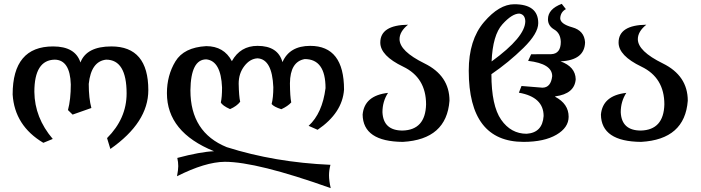

<svg xmlns="http://www.w3.org/2000/svg" viewBox="-20 -724 3628 993"><path d="M550.8 46.4 533.7 -9.8Q634.8 -110.8 634.8 -240.7Q634.8 -415.5 528.8 -415.5Q451.2 -406.7 439 -290Q439 -215.3 452.6 -165.5L355.5 -131.3L331.5 -154.8Q346.2 -210 346.2 -287.1Q342.3 -414.1 263.2 -415.5Q157.7 -413.6 157.7 -249Q159.2 -115.2 252.9 -5.4L204.1 14.6Q55.7 -73.7 45.4 -235.4Q45.4 -483.9 254.4 -483.9Q369.6 -483.9 396 -400.9Q427.7 -483.9 556.2 -483.9Q747.1 -483.9 747.1 -257.8Q747.1 -90.8 550.8 46.4Z M1690.4 249Q1308.1 112.8 1142.6 112.8Q1041.5 113.8 895.5 187.5Q901.9 153.8 901.9 135.3Q901.9 114.3 897 92.8Q1016.1 61 1086.9 58.1Q843.3 -40.5 843.3 -242.2Q843.3 -334 887.2 -406.5Q931.2 -479 1046.4 -485.4Q1138.2 -485.4 1179.2 -407.7Q1223.1 -486.8 1312 -486.8Q1417.5 -486.8 1440.9 -402.8Q1477.5 -486.8 1584.5 -486.8Q1759.3 -486.8 1759.3 -260.7Q1751 -140.1 1622.6 -52.7L1576.2 -73.2Q1647 -138.2 1663.6 -268.1Q1663.6 -418.5 1556.2 -418.5Q1480.5 -405.3 1479.5 -293Q1480 -223.6 1486.3 -194.3Q1468.8 -174.8 1435.1 -159.2Q1396.5 -171.4 1384.8 -186Q1393.6 -218.8 1393.6 -272.9Q1387.7 -418 1312 -422.4Q1272.9 -420.4 1243.7 -382.3Q1214.4 -344.2 1214.4 -291.5Q1215.8 -224.1 1222.2 -197.8Q1205.1 -175.3 1169.9 -159.7Q1129.9 -177.7 1122.1 -194.3Q1128.4 -221.2 1128.4 -271.5Q1122.6 -409.2 1046.9 -417Q966.8 -417 964.8 -256.8Q964.8 -39.1 1152.8 37.1Q1400.4 115.7 1689 128.4Q1681.6 156.2 1681.6 183.1Q1681.6 210 1690.4 249Z M2063.5 9.8Q1857.4 8.3 1855.5 -131.3Q1864.3 -230 1986.8 -243.7Q1958 -199.2 1958 -143.6Q1962.4 -48.8 2062 -48.8Q2180.2 -51.8 2183.6 -184.1Q2183.6 -322.3 2065.2 -379.2Q1946.8 -436 1946.8 -503.9Q1946.8 -594.2 2090.3 -596.2Q2046.4 -561 2046.4 -521.5Q2046.4 -459.5 2175.5 -396Q2304.7 -332.5 2304.7 -203.1Q2289.6 -2.9 2063.5 9.8Z M2688 9.8Q2404.3 9.8 2404.3 -358.4Q2404.3 -517.6 2483.2 -609.9Q2562 -702.1 2639.6 -702.1Q2763.7 -702.1 2763.7 -604.5Q2763.7 -551.3 2687.3 -476.3Q2610.8 -401.4 2521.5 -340.3Q2521.5 -177.2 2572 -104.7Q2622.6 -32.2 2703.6 -32.2Q2785.6 -37.6 2791.5 -124Q2791.5 -222.2 2663.6 -244.6L2677.2 -279.3L2785.6 -270.5Q2829.1 -271 2835.9 -330.1Q2835.9 -394.5 2711.4 -409.2L2727.1 -443.4L2830.6 -443.8Q2880.4 -445.8 2880.4 -507.8Q2878.9 -552.2 2846.4 -571.3Q2814 -590.3 2814 -624.5Q2814 -677.2 2885.3 -704.1L2906.7 -676.8Q2879.4 -662.1 2877.4 -629.9Q2877.4 -600.1 2939.7 -582.8Q3002 -565.4 3005.9 -505.4Q3003.9 -412.6 2878.9 -406.7Q2956.1 -378.9 2957.5 -314Q2951.7 -238.8 2851.6 -225.6L2851.1 -223.6Q2920.9 -187 2920.9 -120.1Q2920.9 -64 2857.7 -27.1Q2794.4 9.8 2688 9.8ZM2522.5 -406.2Q2696.8 -532.7 2696.8 -614.7Q2695.3 -649.4 2666 -653.8Q2628.4 -653.8 2578.4 -598.4Q2528.3 -543 2522.5 -406.2Z M3295.9 9.8Q3089.8 8.3 3087.9 -131.3Q3096.7 -230 3219.2 -243.7Q3190.4 -199.2 3190.4 -143.6Q3194.8 -48.8 3294.4 -48.8Q3412.6 -51.8 3416 -184.1Q3416 -322.3 3297.6 -379.2Q3179.2 -436 3179.2 -503.9Q3179.2 -594.2 3322.8 -596.2Q3278.8 -561 3278.8 -521.5Q3278.8 -459.5 3408 -396Q3537.1 -332.5 3537.1 -203.1Q3522 -2.9 3295.9 9.8Z"/></svg>

Font: Kelvinch
Style: Bold
Weight: 700
Designer: Paul James Miller
Foundry: High-Logic / Made with FontCreator
Version: Version 3.501;March 28, 2021;FontCreator 13.0.0.2683 64-bit